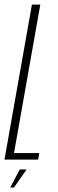

<svg xmlns="http://www.w3.org/2000/svg" viewBox="-48 -695 253 836"><path d="M-28.5 0H118L123 -28.5H13L127.5 -675H91ZM-3.5 121.5H13L67.5 43H38Z"/></svg>

Font: Anybody ExtraCondensed ExtraLight
Style: Italic
Weight: 250
Width: 2
Italic angle: -10°
Version: Version 1.113;gftools[0.9.25]